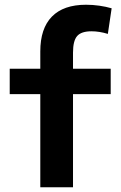

<svg xmlns="http://www.w3.org/2000/svg" viewBox="-20 -790 511 810"><path d="M150 0V-393H21V-500H150V-573Q150 -670 199 -720Q248 -770 343 -770Q371 -770 399 -766Q427 -762 451 -755L435 -647Q399 -658 366 -658Q323 -658 305.5 -638Q288 -618 288 -568V-500H447V-393H288V0Z"/></svg>

Font: M PLUS 1 Thin
Style: Bold
Weight: 700
Version: Version 1.001